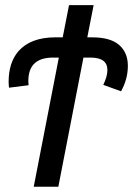

<svg xmlns="http://www.w3.org/2000/svg" viewBox="-20 -708 505 728"><path d="M296.4 -489.7 201.2 0H107.9L203.1 -489.7H181.2Q134.3 -489.7 110.8 -467.5Q87.4 -445.3 87.4 -400.4L88.4 -384.8L14.2 -375.5Q13.7 -379.9 13.2 -385.5Q12.7 -391.1 12.7 -397.5Q12.7 -470.7 49.8 -513.7Q72.3 -539.6 107.4 -553Q142.6 -566.4 189.5 -566.4H217.8L241.7 -688.5H335L311 -566.4H329.6Q398.4 -566.4 431.6 -537.6Q464.8 -508.8 464.8 -458.5Q464.8 -433.1 458.3 -408.9Q451.7 -384.8 439 -361.8L371.6 -386.2Q379.4 -402.3 383.3 -416.3Q387.2 -430.2 387.2 -442.4Q387.2 -466.3 371.1 -478Q355 -489.7 322.8 -489.7Z"/></svg>

Font: Arimo
Style: Italic
Weight: 400
Italic angle: -12°
Designer: Steve Matteson
Foundry: Monotype Imaging Inc.
Version: Version 1.33